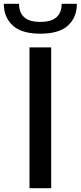

<svg xmlns="http://www.w3.org/2000/svg" viewBox="-71 -989 424 1009"><path d="M-51 -969H29Q29 -923 56 -898.5Q83 -874 141 -874Q199 -874 226 -898.5Q253 -923 253 -969H333Q333 -898 286.5 -855Q240 -812 141 -812Q42 -812 -4.5 -855.5Q-51 -899 -51 -969ZM84 -740H198V0H84Z"/></svg>

Font: EncodeSans
Style: Medium
Weight: 500
Designer: Pablo Impallari, Andres Torresi
Foundry: Pablo Impallari, Andres Torresi
Version: Version 1.000; ttfautohint (v1.4.1)